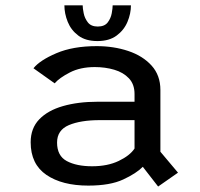

<svg xmlns="http://www.w3.org/2000/svg" viewBox="-20 -685 750 720"><path d="M573 14.5 515.5 -59.5Q491.5 -35 442.2 -12Q393 11 311 11Q213 11 154 -29.2Q95 -69.5 95 -151.5Q95 -204 127.2 -237.5Q159.5 -271 216.2 -287.2Q273 -303.5 346.5 -303.5H484.5V-332.5Q484.5 -369 463.5 -391.2Q442.5 -413.5 408.5 -423.5Q374.5 -433.5 335.5 -433.5Q281 -433.5 241.8 -413.2Q202.5 -393 185 -372.5L105.5 -429Q129.5 -459 191.5 -485.5Q253.5 -512 342.5 -512Q406.5 -512 461 -493.8Q515.5 -475.5 548.5 -439Q581.5 -402.5 581.5 -347.5V-116L647.5 -37.5ZM325.5 -61.5Q383.5 -61.5 425.2 -81.5Q467 -101.5 484.5 -128V-234.5H354Q282.5 -234.5 238.2 -215.8Q194 -197 194 -150.5Q194 -100.5 230.5 -81Q267 -61.5 325.5 -61.5ZM471 -665Q471 -634 458 -603Q445 -572 417.2 -551.5Q389.5 -531 345.5 -531Q301 -531 273.8 -551.5Q246.5 -572 234 -603Q221.5 -634 221.5 -665H290Q290 -654.5 293.8 -635.5Q297.5 -616.5 309.5 -601Q321.5 -585.5 346.5 -585.5Q372 -585.5 383.8 -600.8Q395.5 -616 399 -635.2Q402.5 -654.5 402.5 -665Z"/></svg>

Font: League Mono
Style: Regular
Weight: 400
Width: 6
Designer: Tyler Finck
Foundry: The League of Moveable Type / Tyler Finck
Version: Version 2.300;RELEASE